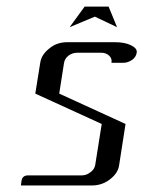

<svg xmlns="http://www.w3.org/2000/svg" viewBox="-20 -567 438 587"><path d="M43.9 0 45.9 -15.1Q48.8 -30.8 65.9 -30.8H230Q244.1 -30.8 255.9 -40Q268.1 -48.3 271 -62L291 -188L87.9 -280.8L103 -375Q106.4 -399.9 130.9 -418.9Q153.3 -438 186 -438H331.1Q361.3 -438 380.4 -428.7Q400.4 -418.9 397.9 -405.8Q396 -392.6 383.8 -383.8Q370.6 -375 356.9 -375H320.8Q323.2 -388.2 313.5 -397Q304.2 -405.8 289.1 -405.8H216.8Q201.2 -405.8 189.5 -397Q178.2 -388.2 175.8 -375L161.1 -280.8L363.8 -188L344.2 -62Q340.8 -37.1 315.4 -18.1Q291.5 0 261.2 0ZM192.9 -483.9 238.8 -546.9H312L337.9 -483.9L270 -516.1Z"/></svg>

Font: Hhenum
Style: Italic
Weight: 400
Designer: T. Christopher White
Version: Version 1.0